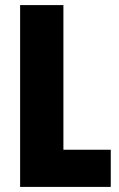

<svg xmlns="http://www.w3.org/2000/svg" viewBox="-20 -734 468 754"><path d="M59 0H415V-146H229V-714H59Z"/></svg>

Font: Noto Sans Arabic UI XCn Bk
Style: Regular
Weight: 900
Width: 2
Designer: Monotype Design Team, Nadine Chahine and Nizar Qandah
Foundry: Monotype Imaging Inc.
Version: Version 2.010